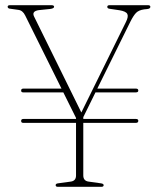

<svg xmlns="http://www.w3.org/2000/svg" viewBox="-20 -720 611 740"><path d="M61.5 -254Q61.5 -261.5 70 -261.5H273V-265.5L224 -364H69Q61.5 -364 61.5 -371Q61.5 -378.5 70 -378.5H217L77 -660.5Q67.5 -680 50.5 -682L22 -686Q14 -686.5 11.8 -688.8Q9.5 -691 9.5 -694Q9.5 -700 18.5 -700H178Q188.5 -700 188.5 -694Q188.5 -687.5 173.5 -685.5L130 -681Q101 -677 111.5 -656L293.5 -286.5L465.5 -635.5Q476 -656.5 470.5 -666.5Q465 -676.5 440.5 -680.5L403.5 -686Q393.5 -687 393.5 -693.5Q393.5 -700 402 -700H550.5Q559.5 -700 559.5 -693.5Q559.5 -691 557.2 -688.5Q555 -686 546.5 -685L536 -684Q514.5 -681 504.2 -670.2Q494 -659.5 482.5 -636.5L355 -378.5H504Q513 -378.5 513 -371Q513 -364 504 -364H348L301 -268.5V-261.5H504Q513 -261.5 513 -254.5Q513 -246.5 504 -246.5H301V-44Q301 -22.5 322 -20L368.5 -13.5Q379.5 -12 379.5 -6.5Q379.5 0 370.5 0H203Q194.5 0 194.5 -6.5Q194.5 -12.5 204.5 -13.5L252 -20Q273 -22.5 273 -43.5V-246.5H69Q61.5 -246.5 61.5 -254Z"/></svg>

Font: Fraunces 144pt Soft Thin
Style: Regular
Weight: 100
Version: Version 1.000;[0bf87f6ff]